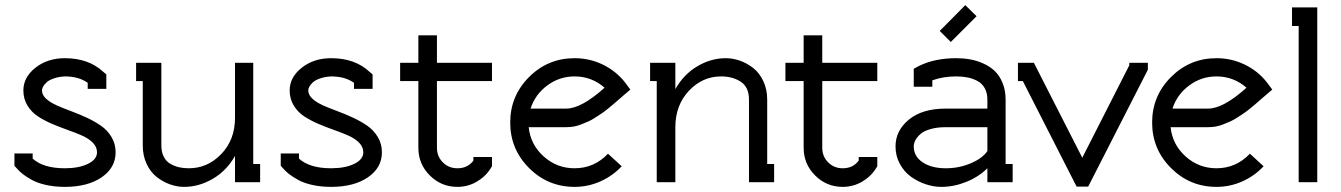

<svg xmlns="http://www.w3.org/2000/svg" viewBox="-20 -708 5209 746"><path d="M320.8 -386.2Q286.1 -411.1 231.9 -411.1Q207 -409.7 188.5 -403.1Q169.9 -396.5 160.6 -387.7Q151.4 -378.9 147.2 -371.1Q143.1 -363.3 143.1 -356.9Q143.1 -339.4 158.9 -324.7Q174.8 -310.1 200 -298.8Q225.1 -287.6 255.6 -276.4Q286.1 -265.1 316.7 -251Q347.2 -236.8 372.3 -219.5Q397.5 -202.1 413.3 -175.5Q429.2 -148.9 429.2 -116.2Q429.2 -56.2 374.8 -19Q320.3 18.1 231.9 18.1Q192.4 18.1 159.2 10.7Q126 3.4 103.8 -9Q81.5 -21.5 68.1 -32Q54.7 -42.5 44.9 -54.2L36.1 -64V-111.8H106.9V-91.8Q148.4 -54.2 231.9 -54.2Q286.1 -54.2 321.5 -71.3Q356.9 -88.4 356.9 -116.2Q356.9 -136.7 341.1 -153.1Q325.2 -169.4 300 -180.7Q274.9 -191.9 244.4 -202.6Q213.9 -213.4 183.3 -226.3Q152.8 -239.3 127.7 -255.6Q102.5 -272 86.7 -297.9Q70.8 -323.7 70.8 -356.9Q70.8 -407.7 117.7 -444.8Q164.6 -481.9 231.9 -481.9Q324.2 -481.9 380.9 -429.2L393.1 -418.9V-362.8H320.8Z M963.9 -70.8H990.7V0H893.1V-102.1Q860.4 -44.4 806.6 -13.2Q752.9 18.1 695.8 18.1Q668 18.1 640.4 8.3Q612.8 -1.5 588.9 -20.3Q564.9 -39.1 549.8 -71Q534.7 -103 534.7 -143.1V-393.1H508.8V-463.9H606.9V-143.1Q606.9 -117.7 616 -99.6Q625 -81.5 641.1 -72Q657.2 -62.5 675 -58.3Q692.9 -54.2 713.9 -54.2Q786.6 -54.2 839.8 -109.6Q893.1 -165 893.1 -250V-463.9H963.9Z M1355.5 -386.2Q1320.8 -411.1 1266.6 -411.1Q1241.7 -409.7 1223.1 -403.1Q1204.6 -396.5 1195.3 -387.7Q1186 -378.9 1181.9 -371.1Q1177.7 -363.3 1177.7 -356.9Q1177.7 -339.4 1193.6 -324.7Q1209.5 -310.1 1234.6 -298.8Q1259.8 -287.6 1290.3 -276.4Q1320.8 -265.1 1351.3 -251Q1381.8 -236.8 1407 -219.5Q1432.1 -202.1 1448 -175.5Q1463.9 -148.9 1463.9 -116.2Q1463.9 -56.2 1409.4 -19Q1355 18.1 1266.6 18.1Q1227.1 18.1 1193.8 10.7Q1160.6 3.4 1138.4 -9Q1116.2 -21.5 1102.8 -32Q1089.4 -42.5 1079.6 -54.2L1070.8 -64V-111.8H1141.6V-91.8Q1183.1 -54.2 1266.6 -54.2Q1320.8 -54.2 1356.2 -71.3Q1391.6 -88.4 1391.6 -116.2Q1391.6 -136.7 1375.7 -153.1Q1359.9 -169.4 1334.7 -180.7Q1309.6 -191.9 1279.1 -202.6Q1248.5 -213.4 1218 -226.3Q1187.5 -239.3 1162.4 -255.6Q1137.2 -272 1121.3 -297.9Q1105.5 -323.7 1105.5 -356.9Q1105.5 -407.7 1152.3 -444.8Q1199.2 -481.9 1266.6 -481.9Q1358.9 -481.9 1415.5 -429.2L1427.7 -418.9V-362.8H1355.5Z M1605.5 -570.8H1677.7V-463.9H1891.6V-393.1H1677.7V-133.8Q1677.7 -100.1 1700.7 -77.1Q1723.6 -54.2 1757.3 -54.2Q1797.4 -54.2 1819.3 -84V-98.1H1891.6V-62L1886.7 -54.2Q1866.2 -21.5 1831.8 -1.7Q1797.4 18.1 1757.3 18.1Q1694.3 18.1 1649.9 -26.4Q1605.5 -70.8 1605.5 -133.8V-393.1H1534.7V-463.9H1605.5Z M2034.2 -213.9Q2041 -146.5 2092.3 -100.3Q2143.6 -54.2 2212.4 -54.2Q2288.6 -54.2 2342.3 -110.8L2395.5 -62Q2360.4 -24.4 2312.7 -3.2Q2265.1 18.1 2212.4 18.1Q2108.9 18.1 2035.6 -55.2Q1962.4 -128.4 1962.4 -231.9Q1962.4 -335.4 2035.6 -408.7Q2108.9 -481.9 2212.4 -481.9Q2271 -481.9 2322.3 -457Q2373.5 -432.1 2408.2 -388.2L2429.2 -359.9L2403.3 -337.9Q2400.9 -335.9 2385.5 -322.5Q2370.1 -309.1 2364.5 -304.2Q2358.9 -299.3 2343 -286.4Q2327.1 -273.4 2318.1 -267.6Q2309.1 -261.7 2293.5 -251.5Q2277.8 -241.2 2265.9 -236.1Q2253.9 -231 2238.8 -224.9Q2223.6 -218.8 2209.2 -216.3Q2194.8 -213.9 2180.2 -213.9ZM2180.2 -286.1Q2238.8 -286.1 2329.1 -367.2Q2278.8 -411.1 2212.4 -411.1Q2153.8 -411.1 2106.4 -376Q2059.1 -340.8 2041.5 -286.1Z M2531.7 -393.1H2505.9V-463.9H2604V-361.8Q2636.7 -419.4 2689.7 -450.7Q2742.7 -481.9 2799.8 -481.9Q2827.6 -481.9 2855.2 -472.2Q2882.8 -462.4 2906.7 -443.6Q2930.7 -424.8 2945.8 -392.8Q2960.9 -360.8 2960.9 -320.8V-70.8H2987.8V0H2890.1V-320.8Q2890.1 -369.1 2858.6 -390.1Q2827.1 -411.1 2781.7 -411.1Q2709 -411.1 2656.5 -355Q2604 -298.8 2604 -213.9V0H2531.7Z M3102.5 -570.8H3174.8V-463.9H3388.7V-393.1H3174.8V-133.8Q3174.8 -100.1 3197.8 -77.1Q3220.7 -54.2 3254.4 -54.2Q3294.4 -54.2 3316.4 -84V-98.1H3388.7V-62L3383.8 -54.2Q3363.3 -21.5 3328.9 -1.7Q3294.4 18.1 3254.4 18.1Q3191.4 18.1 3147 -26.4Q3102.5 -70.8 3102.5 -133.8V-393.1H3031.7V-463.9H3102.5Z M3674.3 -544.9 3631.3 -587.9 3730.5 -688 3774.4 -645ZM3655.3 -213.9Q3621.1 -213.9 3595.5 -206.5Q3569.8 -199.2 3556.4 -187.3Q3543 -175.3 3536.6 -163.1Q3530.3 -150.9 3530.3 -139.2Q3530.3 -100.6 3564.7 -77.4Q3599.1 -54.2 3655.3 -54.2Q3706.5 -54.2 3752.2 -73.7Q3797.9 -93.3 3816.4 -121.1V-213.9ZM3914.6 0H3816.4V-54.2Q3782.2 -20.5 3734.1 -1.2Q3686 18.1 3637.2 18.1Q3607.9 18.1 3577.4 8.1Q3546.9 -2 3520.3 -20.8Q3493.7 -39.6 3476.6 -70.6Q3459.5 -101.6 3459.5 -139.2Q3459.5 -200.7 3511.5 -243.4Q3563.5 -286.1 3655.3 -286.1H3816.4V-320.8Q3816.4 -347.2 3805.9 -365.7Q3795.4 -384.3 3777.1 -393.8Q3758.8 -403.3 3739 -407.2Q3719.2 -411.1 3695.3 -411.1Q3645.5 -411.1 3602.5 -396V-371.1H3530.3V-440.9L3551.3 -452.1Q3612.3 -481.9 3695.3 -481.9Q3722.7 -481.9 3748.3 -477.5Q3773.9 -473.1 3799.8 -461.7Q3825.7 -450.2 3844.5 -432.6Q3863.3 -415 3875.2 -386.2Q3887.2 -357.4 3887.2 -320.8V-70.8H3914.6Z M4439.9 -463.9V-437L4208 17.1H4163.1L3954.1 -393.1H3935.1V-463.9H3997.1L4185.1 -95.2L4367.7 -454.1V-463.9Z M4528.3 -213.9Q4535.2 -146.5 4586.4 -100.3Q4637.7 -54.2 4706.5 -54.2Q4782.7 -54.2 4836.4 -110.8L4889.6 -62Q4854.5 -24.4 4806.9 -3.2Q4759.3 18.1 4706.5 18.1Q4603 18.1 4529.8 -55.2Q4456.5 -128.4 4456.5 -231.9Q4456.5 -335.4 4529.8 -408.7Q4603 -481.9 4706.5 -481.9Q4765.1 -481.9 4816.4 -457Q4867.7 -432.1 4902.3 -388.2L4923.3 -359.9L4897.5 -337.9Q4895 -335.9 4879.6 -322.5Q4864.3 -309.1 4858.6 -304.2Q4853 -299.3 4837.2 -286.4Q4821.3 -273.4 4812.3 -267.6Q4803.2 -261.7 4787.6 -251.5Q4772 -241.2 4760 -236.1Q4748 -231 4732.9 -224.9Q4717.8 -218.8 4703.4 -216.3Q4689 -213.9 4674.3 -213.9ZM4674.3 -286.1Q4732.9 -286.1 4823.2 -367.2Q4772.9 -411.1 4706.5 -411.1Q4647.9 -411.1 4600.6 -376Q4553.2 -340.8 4535.6 -286.1Z M5000 -679.2H5098.1V0H5025.9V-606.9H5000Z"/></svg>

Font: Rawengulk
Style: Bold
Weight: 700
Version: Version 0.92